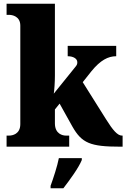

<svg xmlns="http://www.w3.org/2000/svg" viewBox="-20 -780 673 1021"><path d="M15 0H348V-59H330C314 -59 272 -67 272 -124V-198L297 -229L365 -107C415 -19 460 0 619 0H632V-59H628C605 -59 580 -88 545 -144L420 -343L466 -401C514 -460 555 -481 598 -481V-536H340V-481C371 -481 391 -467 391 -450C391 -446 392 -437 383 -427L266 -282C269 -299 272 -345 272 -379V-760H15V-701H29C44 -701 88 -694 88 -644V-120C88 -66 45 -59 29 -59H15ZM249 208V221H317C351 177 398 113 415 71V61H293C285 103 263 170 249 208Z"/></svg>

Font: Noto Serif Georgian SemiCondensed Black
Style: Regular
Weight: 900
Width: 4
Designer: Monotype Design Team, Akaki Razmadze
Foundry: Google LLC
Version: Version 2.003